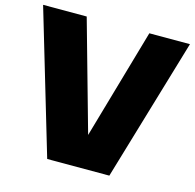

<svg xmlns="http://www.w3.org/2000/svg" viewBox="-110 -850 976 961"><g transform="rotate(15 377.5 -370.0)"><path d="M216.5 0 -3 -740H223L406.5 -86.5H359.5L547.5 -740H758L538.5 0Z"/></g></svg>

Font: Encode Sans SC Condensed Thin Black
Style: Regular
Weight: 900
Version: Version 3.002